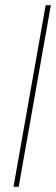

<svg xmlns="http://www.w3.org/2000/svg" viewBox="-20 -720 216 740"><path d="M32 0 156 -700H176L52 0Z"/></svg>

Font: DM Sans 9pt Thin
Style: Italic
Weight: 250
Italic angle: -10°
Version: Version 4.004;gftools[0.9.30]